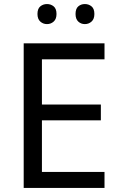

<svg xmlns="http://www.w3.org/2000/svg" viewBox="-20 -928 596 948"><path d="M496 0H97V-714H496V-635H187V-412H478V-334H187V-79H496ZM165 -859Q165 -885 179 -896.5Q193 -908 212 -908Q231 -908 245 -896.5Q259 -885 259 -859Q259 -834 245 -821.5Q231 -809 212 -809Q193 -809 179 -821.5Q165 -834 165 -859ZM353 -859Q353 -885 366.5 -896.5Q380 -908 399 -908Q418 -908 432 -896.5Q446 -885 446 -859Q446 -834 432 -821.5Q418 -809 399 -809Q380 -809 366.5 -821.5Q353 -834 353 -859Z"/></svg>

Font: Noto Sans Lisu
Style: Regular
Weight: 400
Designer: Monotype Design Team. David Williams.
Foundry: Monotype Imaging Inc.
Version: Version 2.102